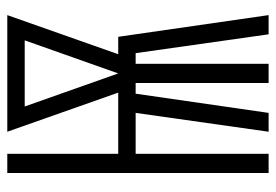

<svg xmlns="http://www.w3.org/2000/svg" viewBox="-138 -638 775 540"><g transform="rotate(-90 250.0 -367.5)"><path d="M34 0V-735H88V-423H260L150 -735H478L368 -423H417L478 0H424L371 -374H341V0H287V-374H257L203 0H150L203 -374H88V0ZM314 -423 407 -686H221Z"/></g></svg>

Font: Iosevka Fixed SS04 Light
Style: Regular
Weight: 300
Monospace: yes
Designer: Belleve Invis
Foundry: Belleve Invis
Version: Version 32.5.0